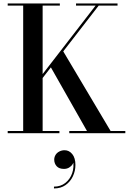

<svg xmlns="http://www.w3.org/2000/svg" viewBox="-20 -770 756 1110"><path d="M130 -217 532.5 -737.5H419.5V-750H659.5V-737.5H550.5L147.5 -217ZM24.5 0V-12.5H114V-737.5H24.5V-750H326V-737.5H226.5V-12.5H323.5V0ZM380.5 0V-12.5H483L268.5 -390.5L341.5 -480L619.5 -12.5H704.5V0ZM292 319.5V309Q330.5 309 357.8 287.5Q385 266 397.2 231.2Q409.5 196.5 402 156.5H405.5Q407 167.5 399.8 179.2Q392.5 191 379.5 198.8Q366.5 206.5 350 206.5Q321.5 206.5 307.5 190.8Q293.5 175 293.5 153Q293.5 138 301.2 125.5Q309 113 323 105.8Q337 98.5 353.5 98.5Q379.5 98.5 397.8 120.8Q416 143 416 183.5Q416 218 401.5 249Q387 280 359.2 299.8Q331.5 319.5 292 319.5Z"/></svg>

Font: Bodoni Moda 18pt Medium
Style: Regular
Weight: 500
Designer: Owen Earl
Foundry: indestructible type
Version: Version 2.004